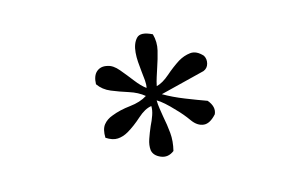

<svg xmlns="http://www.w3.org/2000/svg" viewBox="-40 -836 581 371"><g transform="rotate(-10 250.0 -650.5)"><path d="M367 -594Q355 -578 343 -578Q330 -578 319 -591Q308 -604 295 -615Q274 -634 261 -640Q262 -631 264 -623Q266 -615 268 -607Q273 -590 276 -573.5Q279 -557 276 -538Q264 -527 250 -531.5Q236 -536 233 -547Q231 -557 234 -569Q237 -581 241 -593Q245 -603 247.5 -613Q250 -623 249 -631Q236 -628 222.5 -613.5Q209 -599 195 -589Q185 -582 174.5 -580.5Q164 -579 151 -586Q149 -603 155 -612Q161 -621 172 -626Q188 -634 208.5 -638Q229 -642 242 -652Q229 -661 211 -665Q193 -669 177 -674Q161 -679 151 -691Q150 -708 158 -716Q166 -724 179 -722Q190 -721 201.5 -709.5Q213 -698 224.5 -685.5Q236 -673 246 -667Q247 -673 245.5 -682Q244 -691 242 -700Q240 -710 238.5 -719.5Q237 -729 237 -738Q237 -756 245 -766Q253 -776 276 -767Q282 -751 279.5 -734.5Q277 -718 273 -702Q271 -693 269 -684.5Q267 -676 266 -667Q278 -671 291 -684.5Q304 -698 317 -708Q328 -716 340.5 -718.5Q353 -721 366 -709Q371 -702 369.5 -693Q368 -684 360 -680Q337 -672 316.5 -665Q296 -658 273 -650Q292 -641 315.5 -634Q339 -627 358 -622Q372 -608 367 -594Z"/></g></svg>

Font: Yuji Mai
Style: Regular
Weight: 400
Designer: Kataoka Yuji
Foundry: Kinuta Font Factory
Version: Version 3.002